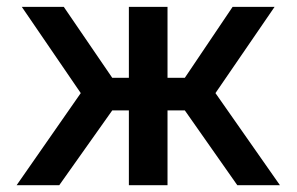

<svg xmlns="http://www.w3.org/2000/svg" viewBox="-20 -543 870 563"><path d="M28.8 0 216.8 -270 43.9 -522.9H167L309.1 -314.9H357.9V-522.9H471.2V-314.9H522L662.1 -522.9H785.2L611.8 -270L800.8 0H675.8L522 -219.2H471.2V0H357.9V-219.2H309.1L153.8 0Z"/></svg>

Font: Rawline SemiBold
Style: Regular
Weight: 600
Designer: Matt McInerney, Pablo Impallari, Rodrigo Fuenzalida
Foundry: Matt McInerney, Pablo Impallari, Rodrigo Fuenzalida
Version: Version 4.020;PS 004.020;hotconv 1.0.88;makeotf.lib2.5.64775